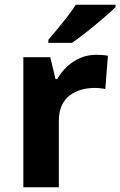

<svg xmlns="http://www.w3.org/2000/svg" viewBox="-20 -786 505 806"><path d="M383 -556Q394 -556 409 -555Q424 -554 433 -552L422 -412Q415 -414 401.5 -415.5Q388 -417 378 -417Q349 -417 322 -409.5Q295 -402 273.5 -386Q252 -370 239.5 -343.5Q227 -317 227 -278V0H78V-546H191L213 -454H220Q236 -482 260 -505Q284 -528 315.5 -542Q347 -556 383 -556ZM465 -756Q451 -742 428 -722Q405 -702 378.5 -680Q352 -658 326.5 -638.5Q301 -619 282 -606H183V-619Q199 -638 220.5 -663.5Q242 -689 263 -716.5Q284 -744 298 -766H465Z"/></svg>

Font: Noto Sans Kannada
Style: Regular
Weight: 400
Designer: Jelle Bosma - Monotype Design Team
Foundry: Monotype Imaging Inc.
Version: Version 2.003